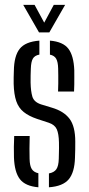

<svg xmlns="http://www.w3.org/2000/svg" viewBox="-20 -776 370 802"><path d="M38.3 -118.7Q37.8 -138.4 37.9 -162.5Q38.1 -186.7 39.3 -208H104Q103.1 -178.8 103.1 -154.9Q103.1 -131 103.6 -112.3Q104.2 -83.7 112.6 -70.1Q121.1 -56.5 140.3 -52.3V6.3Q85.9 1.7 63.1 -27.7Q40.4 -57.1 38.3 -118.7ZM184.4 6.3V-51.6Q206.2 -55.6 215.5 -69.3Q224.7 -83 225.5 -112.3Q225.9 -126.7 226.1 -137.3Q226.3 -147.8 226.5 -158.1Q226.7 -168.4 226.3 -181.2Q225.5 -216.9 217.3 -235.8Q209 -254.7 184 -263.2L135.2 -279.2Q100.2 -291 78.8 -308.3Q57.4 -325.6 47.9 -353.6Q38.3 -381.6 37.1 -425.6Q36.7 -440.3 37.1 -452.9Q37.5 -465.4 37.9 -479.9Q38.7 -542.3 62.2 -572Q85.6 -601.8 144.5 -606.3V-547.9Q124.8 -544.3 117.2 -531Q109.7 -517.8 108.8 -489.6Q108.3 -472.6 107.9 -460.6Q107.4 -448.7 107.8 -430.7Q108.6 -394.7 115.2 -372.4Q121.8 -350 150.8 -340.2L196.5 -326.3Q246.2 -311.8 270.3 -280.1Q294.4 -248.3 294.4 -184.4Q294.4 -168.8 294.2 -150.8Q294 -132.8 293.2 -117.1Q291.6 -56.2 267.1 -27Q242.6 2.2 184.4 6.3ZM222.5 -393.6Q223.4 -409.8 223.4 -427.4Q223.5 -445.1 223.4 -461.4Q223.4 -477.8 222.9 -489.6Q222.3 -517.2 214.7 -530.6Q207.1 -544 188.6 -547.7V-606.3Q243.5 -601.7 265.7 -572.4Q287.9 -543.2 290.3 -482.5Q290.4 -469.9 290.4 -454.7Q290.4 -439.4 290.3 -423.6Q290.2 -407.9 289.3 -393.6ZM143 -640.6 76.9 -755.8H124.4L164.7 -681.4L204.7 -755.8H252.1L186 -640.6Z"/></svg>

Font: Big Shoulders Stencil Thin
Style: Regular
Weight: 100
Designer: Patric King
Foundry: XO Type Co
Version: Version 2.001